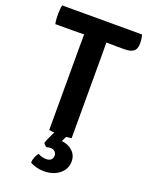

<svg xmlns="http://www.w3.org/2000/svg" viewBox="-166 -767 834 1079"><g transform="rotate(20 250.5 -227.5)"><path d="M13 -571Q10 -586 9 -600.5Q8 -615 8 -626.5Q8 -638.5 9 -653.2Q10 -668 13 -683H491Q494.5 -672 496.2 -658Q498 -644 498 -631Q498 -598 480.5 -584.5Q463 -571 426 -571H379Q368.5 -571 349.2 -571.5Q330 -572 318.5 -572H184.5Q174 -572 154.2 -571.5Q134.5 -571 124 -571ZM184.5 -498Q184.5 -518.5 184.8 -534.8Q185 -551 185 -572V-627.5H318V-572Q318 -551 318.2 -534.8Q318.5 -518.5 318.5 -498V0Q302 3 284 3.8Q266 4.5 252 4.5Q237 4.5 219 3.8Q201 3 184.5 0ZM183.5 76Q189 59.5 200.8 34.5Q212.5 9.5 221.5 -6H294Q288.5 1 282 13.5Q275.5 26 272 34Q311 37.5 337.2 61.8Q363.5 86 363.5 122.5Q363.5 169 327 198.5Q290.5 228 233.5 228Q209.5 228 186.8 221.5Q164 215 151 206Q152 190 158.2 173.8Q164.5 157.5 174.5 146Q183.5 151.5 196.2 155.5Q209 159.5 222.5 159.5Q243 159.5 252.8 149.8Q262.5 140 262.5 126Q262.5 111.5 252.8 101.8Q243 92 225.5 92Q219.5 92 213.8 93.2Q208 94.5 203.5 96Q197.5 93.5 191.8 87.8Q186 82 183.5 76Z"/></g></svg>

Font: Signika Light SemiBold
Style: Regular
Weight: 600
Version: Version 2.003;gftools[0.9.32]